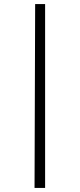

<svg xmlns="http://www.w3.org/2000/svg" viewBox="-20 -845 393 945"><path d="M202 -825V80H150L153 -825Z"/></svg>

Font: Yaldevi Light
Style: Regular
Weight: 300
Designer: Sol Matas, Rajitha Manaperi, Kosala Senevirathne
Foundry: Mooniak
Version: Version 1.100